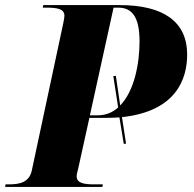

<svg xmlns="http://www.w3.org/2000/svg" viewBox="-52 -734 763 754"><path d="M-32 0H350L352 -10H319C279 -10 249 -14 249 -42C249 -49 252 -60 256 -76L299 -271H359C380 -271 399 -272 417 -273L434 -169L443 -170L427 -274C642 -297 683 -426 683 -520C683 -648 591 -714 418 -714H118L116 -704H129C171 -704 201 -700 201 -672C201 -665 199 -655 195 -636L73 -65C63 -17 24 -10 -17 -10H-30ZM330 -281H301L394 -704H412C465 -704 496 -670 496 -571C496 -483 475 -376 420 -320L403 -436L393 -435L412 -312C390 -292 363 -281 330 -281Z"/></svg>

Font: Noto Serif Display ExtraBold
Style: Italic
Weight: 800
Italic angle: -12°
Designer: Monotype Design Team
Foundry: Monotype Imaging Inc.
Version: Version 2.009